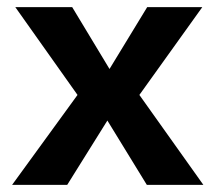

<svg xmlns="http://www.w3.org/2000/svg" viewBox="-20 -520 609 540"><path d="M183 -500 288 -326 394 -500H549L372 -253L552 0H393L282 -181L169 0H14L198 -253L23 -500Z"/></svg>

Font: Work Sans SemiBold
Style: Regular
Weight: 600
Designer: Wei Huang
Foundry: Wei Huang
Version: Version 2.010; ttfautohint (v1.8.3)